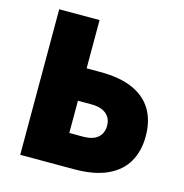

<svg xmlns="http://www.w3.org/2000/svg" viewBox="-104 -796 853 892"><g transform="rotate(15 322.5 -350.0)"><path d="M72 -700V0H266V-700ZM196 -312H331Q362 -312 383 -303Q404 -294 415.5 -276.5Q427 -259 427 -234Q427 -210 415.5 -192Q404 -174 383 -165.5Q362 -157 331 -157H196V0H331Q427 0 489.5 -28.5Q552 -57 582.5 -109.5Q613 -162 613 -234Q613 -307 582.5 -359.5Q552 -412 489.5 -440Q427 -468 331 -468H196Z"/></g></svg>

Font: Jost ExtraBold
Style: Regular
Weight: 800
Version: Version 3.710